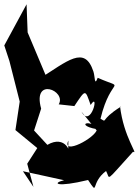

<svg xmlns="http://www.w3.org/2000/svg" viewBox="-20 -834 647 896"><path d="M196 -476 100 -704 110 -656 104 -814 0 -622 24 -549 72 -360 52 -227 154 -143 107 -70 136 38 87 -35 279 7C220 21 243 42 391 6C443 84 399 21 475 -36C496 2 466 22 601 -126C628 -109 557 -193 540 -339L542 -335C442 -272 484 -260 449 -280C499 -486 573 -410 436 -471C420 -429 424 -476 416 -500C375 -625 295 -549 160 -464ZM298 -100C319 -120 285 -207 201 -158L139 -225L172 -327C130 -478 292 -410 254 -347L327 -339C381 -420 377 -417 403 -344C446 -412 405 -231 360 -313L480 -165C438 -305 304 -253 433 -231C426 -190 267 -107 299 -178Z"/></svg>

Font: Asimov Silicon
Style: Regular
Weight: 400
Designer: Google
Version: Version 2.000980; 2014